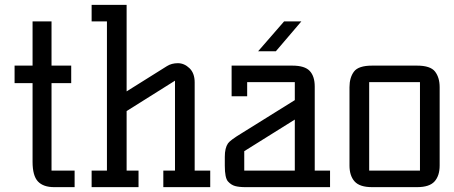

<svg xmlns="http://www.w3.org/2000/svg" viewBox="-20 -770 1869 790"><path d="M192 -682V-500H273V-428H192V-68H287V0H203Q158 0 136 -23.5Q114 -47 114 -104V-428H40V-500H114V-682Z M845 -68V0H652V-68H700V-438L501 -313V-68H550V0H357V-68H420V-682H357V-750H501V-394L667 -498Q686 -510 712 -510Q738 -510 759.5 -489.5Q781 -469 781 -431V-68Z M1275 -68V-414Q1275 -456 1254.5 -478Q1234 -500 1183 -500H933V-374H997V-432H1193V-358L973 -221Q927 -193 918 -180Q905 -161 905 -125V-88Q905 -38 918 -23.5Q931 -9 947.5 -4.5Q964 0 990 0H1338V-68ZM1193 -68H985V-148L1193 -278ZM1149 -682H1220L1115 -559H1042Z M1511 0Q1460 0 1439 -23.5Q1418 -47 1418 -89V-411Q1418 -451 1436.5 -475.5Q1455 -500 1511 -500H1696Q1751 -500 1770 -475.5Q1789 -451 1789 -411V-89Q1789 -47 1768 -23.5Q1747 0 1696 0ZM1499 -68H1708V-432H1499Z"/></svg>

Font: Kelly Slab
Style: Regular
Weight: 400
Designer: Denis Masharov
Foundry: Denis Masharov
Version: Version 1.001